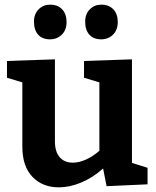

<svg xmlns="http://www.w3.org/2000/svg" viewBox="-20 -793 671 825"><path d="M547 -93 614 -72V-1L438 7L423 -69Q378 -29 328.5 -8.5Q279 12 233 12Q163 12 119.5 -33Q76 -78 76 -163V-439L10 -459V-531L216 -538V-186Q216 -141 236.5 -117.5Q257 -94 293 -94Q319 -94 348.5 -107Q378 -120 407 -145V-439L341 -459V-531L547 -538ZM126 -700Q126 -733 146 -753Q166 -773 195 -773Q228 -773 247 -753Q266 -733 266 -698Q266 -664 245.5 -644Q225 -624 195 -624Q162 -624 144 -644Q126 -664 126 -700ZM346 -700Q346 -733 366 -753Q386 -773 415 -773Q448 -773 467 -753Q486 -733 486 -698Q486 -664 465.5 -644Q445 -624 415 -624Q382 -624 364 -644Q346 -664 346 -700Z"/></svg>

Font: Bitter Pro
Style: Bold
Weight: 700
Designer: Sol Matas, and Bitter project Authors
Foundry: Sol Matas
Version: Version 1.010